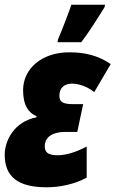

<svg xmlns="http://www.w3.org/2000/svg" viewBox="-23 -785 490 815"><path d="M221 -606H322C351 -643 396 -714 421 -755L423 -765H280C272 -740 236 -646 224 -620ZM175 10C228 10 292 -2 345 -31V-163C298 -138 256 -126 221 -126C178 -126 167 -141 167 -164C167 -207 206 -225 253 -225H305L330 -343H286C247 -343 229 -351 229 -378C229 -411 249 -430 282 -430C309 -430 346 -419 377 -394L447 -513C393 -550 336 -563 271 -563C155 -563 75 -494 75 -402C75 -337 99 -305 132 -292V-287C38 -269 -3 -189 -3 -128C-3 -32 57 10 175 10Z"/></svg>

Font: Noto Sans UI Condensed Black
Style: Italic
Weight: 900
Width: 3
Italic angle: -192°
Designer: Monotype Design Team
Foundry: Monotype Imaging Inc.
Version: Version 1.901